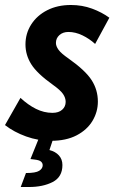

<svg xmlns="http://www.w3.org/2000/svg" viewBox="-44 -553 472 769"><path d="M-24 -52 38 -161Q68 -133 100 -117Q132 -101 166 -101Q191 -101 205 -113.5Q219 -126 219 -145Q219 -161 208.5 -176.5Q198 -192 167 -214Q104 -259 81 -296Q58 -333 58 -375Q58 -419 81 -455Q104 -491 145 -512Q186 -533 240 -533Q285 -533 324.5 -518.5Q364 -504 394 -482L337 -377Q314 -398 286 -411.5Q258 -425 230 -425Q208 -425 194 -412.5Q180 -400 180 -381Q180 -368 190.5 -353.5Q201 -339 230 -319Q298 -271 323 -232Q348 -193 348 -146Q348 -105 326.5 -69Q305 -33 263 -11Q221 11 160 11Q109 11 60.5 -6.5Q12 -24 -24 -52ZM39 196 60 140Q99 140 113 131Q127 122 127 109Q127 100 120 94Q113 88 94 86L78 84L118 -15L173 -9L154 48Q178 54 192 69.5Q206 85 206 108Q206 156 167 176Q128 196 72 196Z"/></svg>

Font: Radio Canada Condensed SemiBold
Style: Italic
Weight: 600
Width: 3
Italic angle: -12°
Designer: Charles Daoud, Etienne Aubert Bonn, Alexandre Saumier Demers, Jacques Le Bailly
Foundry: Radio-Canada
Version: Version 2.104; ttfautohint (v1.8.4.7-5d5b);gftools[0.9.28.de